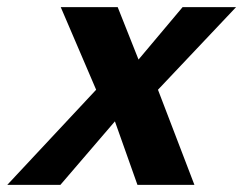

<svg xmlns="http://www.w3.org/2000/svg" viewBox="-80 -520 684 540"><path d="M584 -500H433.6L309.6 -352.5L251 -500H90.8L190.4 -267.6L-59.6 0H89.8L243.2 -178.7L306.6 0H466.8L364.3 -267.6Z"/></svg>

Font: FreeUniversal
Style: BoldItalic
Weight: 700
Italic angle: -11°
Version: Version 1.001